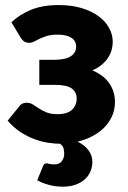

<svg xmlns="http://www.w3.org/2000/svg" viewBox="-20 -546 492 740"><path d="M160.5 83.5Q163 83.5 165 84.2Q167 85 170 85.8Q173 86.5 177.5 87Q182 87.5 189.5 87.5Q209.5 87.5 218.5 75Q227.5 62.5 227.5 46.5Q227.5 36 224.8 25.5Q222 15 211 8Q191 8 166 4.2Q141 0.5 114 -9.2Q87 -19 60.2 -36.2Q33.5 -53.5 9.5 -81L54.5 -136.5Q64 -150 82.5 -150Q96.5 -150 107.2 -143Q118 -136 130.5 -127.8Q143 -119.5 159.5 -112.8Q176 -106 201.5 -106Q240 -106 257.8 -123.2Q275.5 -140.5 275.5 -166Q275.5 -191.5 256.2 -205.2Q237 -219 190 -219H131.5V-315.5H190Q231.5 -315.5 252.5 -329Q273.5 -342.5 273.5 -366Q273.5 -388.5 255 -400.5Q236.5 -412.5 202 -412.5Q178 -412.5 161.5 -407.5Q145 -402.5 133 -396.8Q121 -391 111.8 -386Q102.5 -381 93 -381Q82.5 -381 75 -385Q67.5 -389 59 -402L24 -460Q54.5 -489.5 99 -508Q143.5 -526.5 206.5 -526.5Q255.5 -526.5 294 -515Q332.5 -503.5 359.2 -484Q386 -464.5 400.2 -438.8Q414.5 -413 414.5 -384.5Q414.5 -370 410.5 -354.8Q406.5 -339.5 397.2 -324.8Q388 -310 373 -297.2Q358 -284.5 336 -275Q355 -267 371 -255.5Q387 -244 398.5 -228.8Q410 -213.5 416.5 -194.5Q423 -175.5 423 -153Q423 -122.5 411.5 -97.5Q400 -72.5 380.5 -53.2Q361 -34 334.8 -20.5Q308.5 -7 279 0Q306.5 13 321.2 33.5Q336 54 336 77Q336 98 328.2 115.5Q320.5 133 305.8 146Q291 159 270 166.2Q249 173.5 222.5 173.5Q193 173.5 167 166.2Q141 159 123.5 148.5L146.5 93Q150 83.5 160.5 83.5Z"/></svg>

Font: Lato
Style: Regular
Weight: 900
Designer: Lukasz Dziedzic with Adam Twardoch and Botio Nikoltchev
Foundry: tyPoland Lukasz Dziedzic
Version: Version 2.010; 2014-09-01; http://www.latofonts.com/; ttfaut